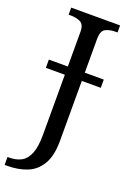

<svg xmlns="http://www.w3.org/2000/svg" viewBox="-189 -774 723 1074"><g transform="rotate(20 173.0 -237.0)"><path d="M-11 240V193H-2Q41 193 71 176.5Q101 160 117 119.5Q133 79 133 9V-349H20V-398H133V-604Q133 -648 108.5 -660Q84 -672 51 -672H38V-714H329V-672H316Q282 -672 258 -659.5Q234 -647 234 -600V-398H347V-349H234V8Q234 97 203.5 148Q173 199 121.5 219.5Q70 240 6 240Z"/></g></svg>

Font: NotoSerif-Regular
Style: Regular
Weight: 400
Designer: Monotype Design Team
Foundry: Monotype Imaging Inc.
Version: Version 2.007; ttfautohint (v1.8) -l 8 -r 50 -G 200 -x 14 -D